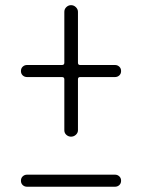

<svg xmlns="http://www.w3.org/2000/svg" viewBox="-20 -670 540 730"><path d="M83 40Q73.2 40 66.4 33.7Q59.6 27.3 59.6 17.1Q59.6 6.8 66.4 0.5Q73.2 -5.9 83 -5.9H417Q426.8 -5.9 433.6 0.5Q440.4 6.8 440.4 17.1Q440.4 27.3 433.6 33.7Q426.8 40 417 40ZM83 -377Q73.2 -377 66.4 -383.3Q59.6 -389.6 59.6 -399.9Q59.6 -410.2 66.4 -416.5Q73.2 -422.9 83 -422.9H215.8Q224.6 -422.9 224.6 -431.6V-625Q224.6 -635.7 232.4 -643.1Q240.2 -650.4 250 -650.4Q260.7 -650.4 268.6 -642.6Q276.4 -634.8 276.4 -625V-431.6Q276.4 -422.9 284.2 -422.9H417Q426.8 -422.9 433.6 -416.5Q440.4 -410.2 440.4 -399.9Q440.4 -389.6 433.6 -383.3Q426.8 -377 417 -377H284.2Q276.4 -377 276.4 -368.2V-174.8Q276.4 -165 268.6 -157.7Q260.7 -150.4 250 -150.4Q240.2 -150.4 232.4 -157.2Q224.6 -164.1 224.6 -174.8V-368.2Q224.6 -377 215.8 -377Z"/></svg>

Font: Rounded Mgen+ 2m light
Style: Regular
Weight: 200
Designer: [Source Han Sans]
Ryoko NISHIZUKA  (kana & ideographs); Paul D. Hunt (Latin, Greek & Cyrillic); Wenlong ZHANG  (bopomofo
Version: Version 1.059.20150602